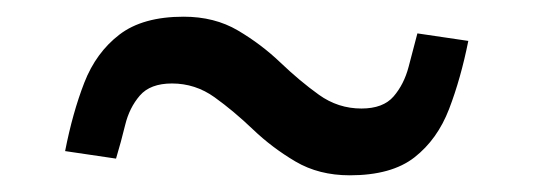

<svg xmlns="http://www.w3.org/2000/svg" viewBox="-20 -395 640 230"><path d="M399 -185Q362 -185 334 -201.5Q306 -218 283 -240Q260 -262 237 -278.5Q214 -295 186 -295Q160 -295 147.5 -280.5Q135 -266 130 -245.5Q125 -225 119 -205L58 -214Q67 -260 81 -296Q95 -332 123 -353.5Q151 -375 200 -375Q237 -375 265 -358.5Q293 -342 316 -320Q339 -298 362 -281.5Q385 -265 413 -265Q439 -265 451.5 -279.5Q464 -294 469.5 -315Q475 -336 480 -355L541 -346Q532 -301 518 -264.5Q504 -228 476.5 -206.5Q449 -185 399 -185Z"/></svg>

Font: Wittgenstein Semibold
Style: Regular
Weight: 600
Designer: Jörg Drees
Foundry: Jörg Drees
Version: Version 1.303; ttfautohint (v1.8.4.7-5d5b)